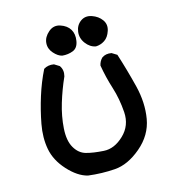

<svg xmlns="http://www.w3.org/2000/svg" viewBox="-68 -635 636 687"><g transform="rotate(-10 250.0 -292.0)"><path d="M197.3 -11.7Q160.2 -17.6 122.1 -52.7Q84 -87.9 72.3 -130.4Q60.5 -172.9 65.4 -222.7Q70.3 -272.5 81.1 -321.3Q91.8 -370.1 109.4 -415Q125 -426.8 146.5 -424.8L166 -415Q179.7 -399.4 175.8 -376Q160.2 -331.1 150.4 -284.2Q140.6 -237.3 141.6 -192.4Q142.6 -147.5 160.2 -122.6Q177.7 -97.7 203.6 -92.8Q229.5 -87.9 268.6 -88.9Q307.6 -89.8 339.8 -126.5Q372.1 -163.1 364.3 -212.9Q356.4 -262.7 338.9 -304.7Q321.3 -346.7 309.6 -391.6Q311.5 -407.2 321.3 -418.9Q335 -430.7 356.4 -428.7L376 -418.9Q401.4 -358.4 422.9 -295.9Q444.3 -233.4 439.5 -174.8Q434.6 -116.2 389.6 -70.8Q344.7 -25.4 296.4 -17.6Q248 -9.8 197.3 -11.7ZM181.6 -450.2Q166 -452.1 149.4 -467.8Q132.8 -483.4 132.8 -504.9Q132.8 -526.4 150.9 -544.9Q168.9 -563.5 193.4 -557.6Q217.8 -551.8 230 -535.2Q242.2 -518.6 240.2 -493.2Q238.3 -467.8 220.7 -459Q203.1 -450.2 181.6 -450.2ZM305.7 -461.9Q284.2 -463.9 267.6 -482.4Q251 -501 252 -524.4Q252.9 -547.9 269.5 -562.5Q286.1 -577.1 310.1 -571.3Q334 -565.4 348.1 -548.8Q362.3 -532.2 356.9 -509.3Q351.6 -486.3 337.4 -475.1Q323.2 -463.9 305.7 -461.9Z"/></g></svg>

Font: JasonHandwriting1
Style: Regular
Weight: 400
Version: Version 1.48.20